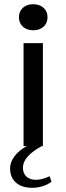

<svg xmlns="http://www.w3.org/2000/svg" viewBox="-20 -695 315 913"><path d="M70 -613Q70 -641 89 -658Q108 -675 138 -675Q168 -675 187 -658Q206 -641 206 -613Q206 -585 187 -568Q168 -551 138 -551Q108 -551 89 -568Q70 -585 70 -613ZM225 169Q209 182 184.5 190Q160 198 133 198Q83 198 55.5 173Q28 148 28 105Q28 76 49 48Q70 20 107 0H92V-490H184V0H178Q89 49 89 102Q89 129 105.5 144.5Q122 160 150 160Q180 160 216 143Z"/></svg>

Font: Fahkwang
Style: Regular
Weight: 400
Version: Version 1.000; ttfautohint (v1.6)